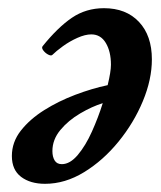

<svg xmlns="http://www.w3.org/2000/svg" viewBox="-20 -436 394 469"><path d="M90 13Q54 13 31.5 -4Q9 -21 9 -55Q9 -89 31 -117Q53 -145 88 -167Q123 -189 164 -204.5Q205 -220 243 -228Q251 -261 251 -278Q251 -310 238.5 -331Q226 -352 203 -352Q188 -352 169 -343.5Q150 -335 133.5 -323Q117 -311 108 -302Q105 -299 98 -302.5Q91 -306 86 -312.5Q81 -319 84 -323Q121 -369 155.5 -392.5Q190 -416 234 -416Q288 -416 319.5 -382.5Q351 -349 351 -291Q351 -242 329 -189Q307 -136 269.5 -90Q232 -44 185.5 -15.5Q139 13 90 13ZM108 -67Q108 -53 113.5 -44Q119 -35 131 -35Q151 -35 170 -57.5Q189 -80 204.5 -114.5Q220 -149 231 -184Q205 -176 176 -159Q147 -142 127.5 -118.5Q108 -95 108 -67Z"/></svg>

Font: Junicode
Style: Bold Italic
Weight: 700
Italic angle: -11°
Designer: Peter S. Baker
Version: Version 2.100; ttfautohint (v1.8.4)